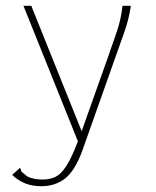

<svg xmlns="http://www.w3.org/2000/svg" viewBox="-20 -469 540 663"><path d="M123 174Q91 174 66.5 164Q42 154 22 135L42 117L48 111L53 116Q51 121 56 125.5Q61 130 74 140Q85 146 99 148.5Q113 151 127 151Q152 151 171 142Q190 133 208.5 105Q227 77 249 19L61 -449H88L262 -16L354 -275Q370 -320 384 -361.5Q398 -403 403 -449H432Q425 -403 410 -360Q395 -317 378 -270L264 52Q238 122 204 148Q170 174 123 174Z"/></svg>

Font: Inconsolata ExtraLight
Style: Regular
Weight: 200
Monospace: yes
Designer: Raph Levien, Cyreal, Brenton Simpson
Foundry: Raph Levien, Cyreal, Google
Version: Version 3.001; ttfautohint (v1.8.2.53-6de2)